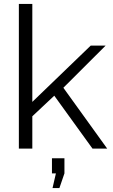

<svg xmlns="http://www.w3.org/2000/svg" viewBox="-20 -750 570 969"><path d="M446.8 0 253.9 -267.1 143.1 -163.1V0H75.2V-730H143.1V-235.8L438 -520H513.2L299.8 -307.1L521 0ZM245.1 199.2 262.2 125H242.2V48.8H305.2V125L279.8 199.2Z"/></svg>

Font: Rawline
Style: Regular
Weight: 400
Designer: Matt McInerney, Pablo Impallari, Rodrigo Fuenzalida
Foundry: Matt McInerney, Pablo Impallari, Rodrigo Fuenzalida
Version: Version 4.020;PS 004.020;hotconv 1.0.88;makeotf.lib2.5.64775